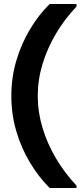

<svg xmlns="http://www.w3.org/2000/svg" viewBox="-20 -816 416 966"><path d="M230 130Q174 74 130.5 1.5Q87 -71 62 -156Q37 -241 37 -333Q37 -426 62 -510.5Q87 -595 130.5 -668Q174 -741 230 -796H365V-783Q305 -720 261.5 -646.5Q218 -573 194 -494Q170 -415 170 -333Q170 -252 194 -172.5Q218 -93 261.5 -19.5Q305 54 365 118V130Z"/></svg>

Font: DM Sans 9pt 36pt
Style: Bold
Weight: 700
Version: Version 4.004;gftools[0.9.30]